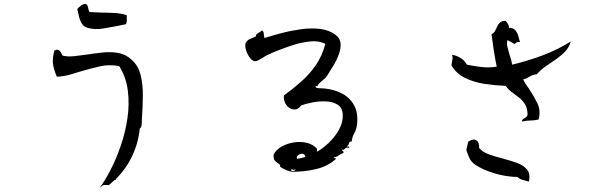

<svg xmlns="http://www.w3.org/2000/svg" viewBox="-20 -849 3040 959"><path d="M688 -235Q688 -234 688 -233Q688 -229 687 -221.5Q686 -214 678 -206Q671 -135 640.5 -70.5Q610 -6 559 45Q558 48 561 48Q561 48 562 48Q561 48 561 48Q555 48 549.5 52.5Q544 57 538 63Q534 67 530 70.5Q526 74 522 76Q520 76 516 75Q504 74 497 75.5Q490 77 477 90Q503 56 531.5 1Q560 -54 583 -120.5Q606 -187 616.5 -258Q627 -329 618.5 -396.5Q610 -464 575 -519Q524 -528 478.5 -517.5Q433 -507 389 -494Q358 -484 327 -475.5Q296 -467 264 -466Q248 -503 244.5 -530.5Q241 -558 252 -598Q253 -598 255 -598Q261 -598 262 -601Q277 -600 282 -590Q287 -580 293 -571Q319 -565 351 -568.5Q383 -572 418 -577Q456 -583 495.5 -587Q535 -591 571 -584.5Q607 -578 635 -553Q670 -523 682 -475.5Q694 -428 693.5 -371.5Q693 -315 689 -258Q689 -253 688.5 -247Q688 -241 688 -235ZM613 -773Q614 -755 613.5 -745.5Q613 -736 609 -728Q600 -727 590.5 -724.5Q581 -722 570 -720Q535 -713 495 -706.5Q455 -700 421 -709Q401 -714 390.5 -729Q380 -744 375 -764.5Q370 -785 366 -804Q373 -813 386 -822Q399 -831 409 -829Q418 -824 420 -811Q422 -798 427 -789Q442 -788 458 -787.5Q474 -787 490 -786Q523 -786 555 -784Q587 -782 613 -773Z M1763 -226Q1760 -201 1749.5 -183.5Q1739 -166 1737 -143Q1724 -142 1723 -133Q1722 -124 1711 -117Q1713 -117 1716 -117Q1720 -117 1723 -116.5Q1726 -116 1724 -110Q1714 -113 1709.5 -111Q1705 -109 1702 -106Q1700 -103 1697 -101.5Q1694 -100 1689 -101Q1688 -96 1693 -94Q1695 -93 1696 -91.5Q1697 -90 1695 -85Q1678 -79 1671 -72.5Q1664 -66 1647 -62Q1647 -58 1652.5 -58.5Q1658 -59 1659 -56Q1617 -18 1559 -4.5Q1501 9 1443 9Q1430 9 1409.5 0.5Q1389 -8 1379 -17Q1378 -18 1379 -22Q1380 -26 1379 -26Q1376 -28 1373.5 -30Q1371 -32 1368 -34Q1358 -40 1351.5 -48.5Q1345 -57 1347 -78Q1359 -101 1386 -116.5Q1413 -132 1446.5 -137.5Q1480 -143 1511 -136Q1542 -129 1563 -107V-91Q1592 -107 1622.5 -136Q1653 -165 1673.5 -202Q1694 -239 1692 -278Q1690 -311 1666.5 -326Q1643 -341 1609 -342.5Q1575 -344 1541.5 -337.5Q1508 -331 1485 -323Q1467 -299 1445 -302.5Q1423 -306 1409 -326.5Q1395 -347 1398 -372Q1443 -405 1484 -441Q1525 -477 1557 -523Q1589 -569 1605 -630Q1571 -647 1528.5 -642Q1486 -637 1450 -626Q1418 -616 1377.5 -600.5Q1337 -585 1311 -572Q1307 -570 1302 -567Q1297 -564 1292 -560Q1281 -554 1271 -548.5Q1261 -543 1253 -543Q1240 -544 1227 -562Q1214 -580 1208 -602Q1202 -624 1208 -636Q1216 -650 1232 -656Q1248 -662 1259 -668Q1257 -674 1263.5 -679.5Q1270 -685 1278 -689Q1281 -691 1284 -693Q1287 -695 1289 -697Q1297 -692 1297.5 -680.5Q1298 -669 1301 -659Q1338 -671 1385.5 -683.5Q1433 -696 1483.5 -703Q1534 -710 1579 -704.5Q1624 -699 1656 -675Q1679 -658 1681 -632.5Q1683 -607 1673 -579Q1663 -551 1647.5 -525Q1632 -499 1619 -479Q1616 -474 1613 -470Q1610 -466 1608 -462Q1598 -453 1583.5 -441Q1569 -429 1566 -420Q1565 -416 1560 -419Q1557 -420 1556 -420Q1556 -411 1564 -409.5Q1572 -408 1584 -408Q1588 -408 1592.5 -407.5Q1597 -407 1601 -407Q1652 -402 1691 -380.5Q1730 -359 1750 -320.5Q1770 -282 1763 -226ZM1505 -65Q1504 -79 1492.5 -80.5Q1481 -82 1471 -75.5Q1461 -69 1463 -56Q1475 -57 1485 -59.5Q1495 -62 1505 -65ZM1453 -4Q1451 2 1442 -2Q1436 -4 1434 -4Q1433 4 1439.5 5Q1446 6 1452 3Q1458 0 1453 -4Z M2831 -642Q2823 -613 2803 -592Q2783 -571 2757 -553Q2731 -535 2705.5 -517.5Q2680 -500 2661 -478Q2640 -476 2625.5 -466.5Q2611 -457 2593 -452Q2599 -440 2607 -427.5Q2615 -415 2624 -403Q2646 -370 2664 -333.5Q2682 -297 2670 -252Q2647 -247 2628 -247Q2609 -247 2586 -242Q2589 -254 2600 -259Q2611 -264 2615 -275Q2615 -307 2603 -327Q2591 -347 2573.5 -361Q2556 -375 2537.5 -388Q2519 -401 2506 -420Q2455 -422 2401 -430Q2347 -438 2302.5 -460Q2258 -482 2235 -523Q2236 -529 2236.5 -534Q2237 -539 2238 -543Q2240 -550 2240.5 -556.5Q2241 -563 2238 -575Q2258 -573 2280 -559.5Q2302 -546 2312 -526Q2313 -526 2316 -525Q2354 -518 2387 -514Q2420 -510 2461 -516Q2452 -560 2446 -599.5Q2440 -639 2435 -678Q2446 -683 2452 -693.5Q2458 -704 2463 -716Q2468 -728 2477.5 -736.5Q2487 -745 2506 -745Q2511 -737 2516.5 -730Q2522 -723 2522 -710Q2543 -710 2553 -699Q2563 -688 2568 -672Q2573 -656 2577 -639Q2567 -641 2561 -637.5Q2555 -634 2551 -629Q2542 -634 2533 -639Q2524 -644 2515 -649Q2510 -634 2514 -616.5Q2518 -599 2524 -579Q2528 -567 2532 -553.5Q2536 -540 2538 -526Q2621 -546 2694.5 -574Q2768 -602 2831 -642ZM2622 58Q2606 54 2590.5 49.5Q2575 45 2564 35Q2509 34 2452 17.5Q2395 1 2354 -26Q2335 -39 2326 -57Q2317 -75 2309 -100Q2313 -114 2314 -121Q2315 -128 2319 -142Q2345 -158 2360 -147.5Q2375 -137 2373 -110Q2391 -89 2423.5 -77.5Q2456 -66 2492 -57Q2529 -47 2561.5 -35.5Q2594 -24 2612 -2.5Q2630 19 2622 58Z"/></svg>

Font: Yuji Mai
Style: Regular
Weight: 400
Designer: Kataoka Yuji
Foundry: Kinuta Font Factory
Version: Version 3.002